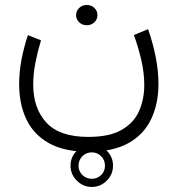

<svg xmlns="http://www.w3.org/2000/svg" viewBox="-20 -384 702 759"><path d="M258.8 271Q258.8 236.3 283.7 211.7Q308.6 187 342.8 187Q377.4 187 402.1 211.7Q426.8 236.3 426.8 271Q426.8 305.2 402.1 330.1Q377.4 355 342.8 355Q308.6 355 283.7 330.1Q258.8 305.2 258.8 271ZM290.5 271Q290.5 293 305.9 307.9Q321.3 322.8 342.8 322.8Q364.7 322.8 379.9 307.9Q395 293 395 271Q395 249 379.9 233.6Q364.7 218.3 342.8 218.3Q320.8 218.3 305.7 233.6Q290.5 249 290.5 271ZM280.8 -324.2Q280.8 -340.8 293 -352.5Q305.2 -364.3 323.2 -364.3Q340.8 -364.3 353 -352.8Q365.2 -341.3 365.2 -324.2Q365.2 -307.6 353 -295.9Q340.8 -284.2 323.2 -284.2Q305.2 -284.2 293 -295.9Q280.8 -307.6 280.8 -324.2ZM329.1 157.2Q412.6 157.2 460.9 129.4Q509.3 101.6 529.8 54.9Q550.3 8.3 550.3 -47.9Q550.3 -98.6 537.6 -150.9Q524.9 -203.1 509.3 -245.6L565.4 -268.6Q585.4 -211.4 595.9 -156.7Q606.4 -102.1 606.4 -52.2Q606.4 24.9 578.1 85.7Q549.8 146.5 488.8 181.2Q427.7 215.8 329.1 215.8Q233.9 215.8 173.3 181.9Q112.8 147.9 84.2 87.6Q55.7 27.3 55.7 -51.8Q55.7 -98.1 64.9 -147.7Q74.2 -197.3 90.3 -245.1L142.1 -224.6Q128.9 -181.6 120.1 -136.7Q111.3 -91.8 111.3 -48.8Q111.3 43.9 163.3 100.6Q215.3 157.2 329.1 157.2Z"/></svg>

Font: Vazirmatn RD ExtraLight
Style: Regular
Weight: 200
Designer: Saber Rastikerdar
Foundry: Saber Rastikerdar
Version: Version 32.102